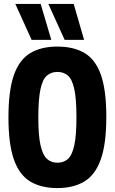

<svg xmlns="http://www.w3.org/2000/svg" viewBox="-20 -947 583 977"><path d="M272 10Q190 10 134.5 -23Q79 -56 51 -134.5Q23 -213 23 -349Q23 -486 50.5 -564.5Q78 -643 133.5 -676.5Q189 -710 272 -710Q355 -710 410.5 -677Q466 -644 493.5 -566Q521 -488 521 -352Q521 -214 492.5 -135Q464 -56 408.5 -23Q353 10 272 10ZM272 -119Q304 -119 325.5 -138Q347 -157 358 -207.5Q369 -258 369 -350Q369 -444 358 -494Q347 -544 325.5 -562.5Q304 -581 272 -581Q241 -581 219 -562.5Q197 -544 186 -493.5Q175 -443 175 -349Q175 -256 186.5 -206.5Q198 -157 219.5 -138Q241 -119 272 -119ZM309 -744 226 -927H355L408 -744ZM141 -744 58 -927H187L241 -744Z"/></svg>

Font: Georama SemiCondensed
Style: Bold
Weight: 700
Width: 4
Designer: Jean-Baptiste Levee
Foundry: Production Type
Version: Version 1.000